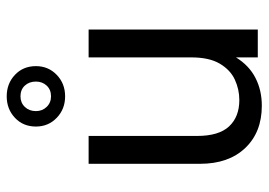

<svg xmlns="http://www.w3.org/2000/svg" viewBox="-134 -654 800 572"><g transform="rotate(-90 266.0 -368.0)"><path d="M237 12Q158 12 111 -37.5Q64 -87 64 -172V-504H147V-181Q147 -116 175.5 -85.5Q204 -55 254 -55Q286 -55 315 -68.5Q344 -82 362.5 -113.5Q381 -145 381 -198V-504H464V0H381V-65Q357 -26 320 -7Q283 12 237 12ZM265 -574Q227 -574 201 -599Q175 -624 175 -661Q175 -699 201 -723.5Q227 -748 265 -748Q303 -748 329 -723.5Q355 -699 355 -661Q355 -624 329 -599Q303 -574 265 -574ZM265 -616Q285 -616 297 -629Q309 -642 309 -661Q309 -681 297 -694Q285 -707 265 -707Q246 -707 233.5 -694Q221 -681 221 -661Q221 -642 233.5 -629Q246 -616 265 -616Z"/></g></svg>

Font: Special Gothic
Style: Regular
Weight: 400
Designer: Alistair McCready
Foundry: Monolith
Version: Version 1.010; ttfautohint (v1.8.4.7-5d5b)